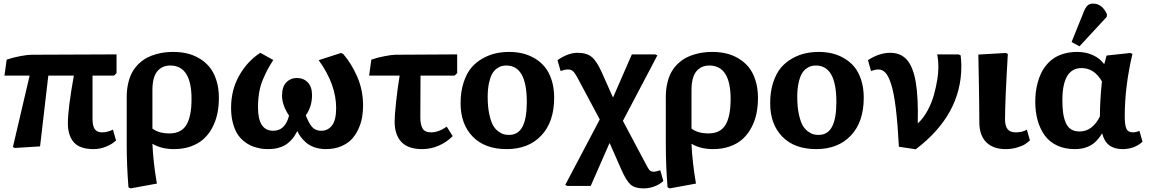

<svg xmlns="http://www.w3.org/2000/svg" viewBox="-20 -816 6401 1069"><path d="M501 14.2Q424.3 14.2 391.1 -23.7Q357.9 -61.5 357.9 -129.9Q357.9 -209.5 391.1 -395H249L203.1 -1L64 7.8L51.8 2.9L145 -395H4.9L17.1 -483.9Q52.7 -496.1 93.5 -503.7Q134.3 -511.2 154.8 -511.2L628.9 -513.2V-409.2L615.2 -395H495.1V-154.8Q495.1 -114.3 507.8 -96.7Q520.5 -79.1 547.9 -79.1Q578.1 -79.1 608.9 -94.2L626 -34.2Q605.5 -13.7 571 0.2Q536.6 14.2 501 14.2Z M707.5 232.9 695.3 227.1Q685.5 107.9 685.5 -15.1V-274.9Q685.5 -319.3 694.6 -356.2Q703.6 -393.1 718.8 -418.5Q733.9 -443.8 755.4 -463.6Q776.9 -483.4 799.6 -495.1Q822.3 -506.8 848.6 -514.2Q875 -521.5 897.7 -524.2Q920.4 -526.9 944.3 -526.9Q984.9 -526.9 1021 -518.6Q1057.1 -510.3 1090.1 -490.7Q1123 -471.2 1146.7 -442.4Q1170.4 -413.6 1184.6 -369.6Q1198.7 -325.7 1198.7 -271Q1198.7 -224.6 1190.2 -183.6Q1181.6 -142.6 1162.4 -106Q1143.1 -69.3 1114.5 -43Q1085.9 -16.6 1043.5 -1.2Q1001 14.2 948.7 14.2Q878.9 14.2 829.6 -15.1H828.6Q830.6 34.7 836.9 89.8Q843.3 145 848.6 175.8L853.5 206.1ZM923.3 -73.2Q989.3 -73.2 1017.8 -120.6Q1046.4 -168 1046.4 -265.1Q1046.4 -451.2 927.7 -451.2Q881.8 -451.2 855.2 -418.2Q828.6 -385.3 828.6 -314V-100.1Q863.8 -73.2 923.3 -73.2Z M1473.6 14.2Q1460.4 14.2 1447.5 13.2Q1434.6 12.2 1412.8 6.8Q1391.1 1.5 1372.6 -7.3Q1354 -16.1 1333.7 -33.4Q1313.5 -50.8 1299.3 -74.2Q1285.2 -97.7 1275.9 -134.3Q1266.6 -170.9 1266.6 -215.8Q1266.6 -315.4 1312 -395.5Q1357.4 -475.6 1429.2 -522L1501.5 -481.9Q1480.5 -448.7 1470 -429.2Q1459.5 -409.7 1444.6 -375Q1429.7 -340.3 1423.1 -301.8Q1416.5 -263.2 1416.5 -217.8Q1416.5 -87.9 1501.5 -87.9Q1567.4 -87.9 1589.4 -171.9Q1550.3 -231 1550.3 -283.2Q1550.3 -333 1574 -357.4Q1597.7 -381.8 1632.3 -381.8Q1669.9 -381.8 1693.6 -357.4Q1717.3 -333 1717.3 -286.1Q1717.3 -222.2 1682.6 -173.8Q1699.7 -129.4 1718 -108.6Q1736.3 -87.9 1769.5 -87.9Q1805.2 -87.9 1828.4 -117.4Q1851.6 -147 1851.6 -214.8Q1851.6 -346.2 1754.4 -481L1878.4 -521L1890.6 -516.1Q1937 -462.4 1969.2 -388.2Q2001.5 -314 2001.5 -227.1Q2001.5 -193.4 1995.8 -161.6Q1990.2 -129.9 1975.3 -97.4Q1960.4 -64.9 1938 -40.8Q1915.5 -16.6 1878.4 -1.2Q1841.3 14.2 1794.4 14.2Q1760.3 14.2 1731.4 4.2Q1702.6 -5.9 1684.1 -22.2Q1665.5 -38.6 1654.1 -54.2Q1642.6 -69.8 1636.2 -85.9H1635.3Q1626.5 -69.3 1618.4 -57.1Q1610.4 -44.9 1596.2 -30.8Q1582 -16.6 1566.2 -7.3Q1550.3 2 1526.4 8.1Q1502.4 14.2 1473.6 14.2Z M2330.1 14.2Q2252.4 14.2 2214.8 -25.6Q2177.2 -65.4 2177.2 -139.2Q2177.2 -172.9 2185.1 -246.8Q2192.9 -320.8 2205.1 -395H2035.2L2047.4 -483.9Q2081.1 -495.6 2121.8 -503.4Q2162.6 -511.2 2182.1 -511.2L2525.4 -513.2V-409.2L2511.2 -395H2321.3Q2320.3 -314.9 2320.3 -162.1Q2320.3 -122.6 2332.8 -100.8Q2345.2 -79.1 2380.4 -79.1Q2421.9 -79.1 2467.3 -110.8L2500.5 -58.1Q2467.8 -24.9 2423.6 -5.4Q2379.4 14.2 2330.1 14.2Z M2801.3 14.2Q2679.2 14.2 2611.8 -55.4Q2544.4 -125 2544.4 -241.2Q2544.4 -306.2 2561.3 -357.2Q2578.1 -408.2 2604.7 -439.5Q2631.3 -470.7 2668 -491Q2704.6 -511.2 2740.5 -519Q2776.4 -526.9 2815.4 -526.9Q2853.5 -526.9 2888.4 -518.8Q2923.3 -510.7 2956.1 -491.7Q2988.8 -472.7 3012.7 -444.1Q3036.6 -415.5 3051 -371.3Q3065.4 -327.1 3065.4 -272Q3065.4 -137.2 2993.9 -61.5Q2922.4 14.2 2801.3 14.2ZM2814.5 -64.9Q2864.7 -64.9 2888.9 -110.4Q2913.1 -155.8 2913.1 -248Q2913.1 -451.2 2799.3 -451.2Q2784.7 -451.2 2772 -447.8Q2759.3 -444.3 2744.6 -433.3Q2730 -422.4 2719.7 -404.1Q2709.5 -385.7 2702.4 -353Q2695.3 -320.3 2695.3 -276.9Q2695.3 -221.7 2704.1 -180.7Q2712.9 -139.6 2725.1 -118.2Q2737.3 -96.7 2755.1 -84Q2772.9 -71.3 2786.1 -68.1Q2799.3 -64.9 2814.5 -64.9Z M3563 232.9Q3514.6 232.9 3490.5 211.4Q3466.3 189.9 3438 125L3375 -18.1H3373L3269 219.2H3139.2L3127 213.9L3319.3 -150.9L3194.3 -384.8Q3180.7 -409.7 3170.4 -419.4Q3160.2 -429.2 3142.1 -429.2Q3127 -429.2 3101.1 -420.9L3084 -481Q3142.6 -522 3195.3 -522Q3247.1 -522 3274.9 -498.5Q3302.7 -475.1 3330.1 -414.1L3392.1 -274.9H3394L3498 -513.2H3627.9L3640.1 -507.8L3448.2 -143.1L3572.3 90.8Q3590.3 125.5 3596.2 131.3Q3605.5 140.1 3619.1 140.1Q3632.3 140.1 3656.2 131.8L3673.3 191.9Q3652.8 210.9 3623.5 221.9Q3594.2 232.9 3563 232.9Z M3709 232.9 3696.8 227.1Q3687 107.9 3687 -15.1V-274.9Q3687 -319.3 3696 -356.2Q3705.1 -393.1 3720.2 -418.5Q3735.4 -443.8 3756.8 -463.6Q3778.3 -483.4 3801 -495.1Q3823.7 -506.8 3850.1 -514.2Q3876.5 -521.5 3899.2 -524.2Q3921.9 -526.9 3945.8 -526.9Q3986.3 -526.9 4022.5 -518.6Q4058.6 -510.3 4091.6 -490.7Q4124.5 -471.2 4148.2 -442.4Q4171.9 -413.6 4186 -369.6Q4200.2 -325.7 4200.2 -271Q4200.2 -224.6 4191.7 -183.6Q4183.1 -142.6 4163.8 -106Q4144.5 -69.3 4116 -43Q4087.4 -16.6 4044.9 -1.2Q4002.4 14.2 3950.2 14.2Q3880.4 14.2 3831.1 -15.1H3830.1Q3832 34.7 3838.4 89.8Q3844.7 145 3850.1 175.8L3855 206.1ZM3924.8 -73.2Q3990.7 -73.2 4019.3 -120.6Q4047.9 -168 4047.9 -265.1Q4047.9 -451.2 3929.2 -451.2Q3883.3 -451.2 3856.7 -418.2Q3830.1 -385.3 3830.1 -314V-100.1Q3865.2 -73.2 3924.8 -73.2Z M4524.9 14.2Q4402.8 14.2 4335.4 -55.4Q4268.1 -125 4268.1 -241.2Q4268.1 -306.2 4284.9 -357.2Q4301.8 -408.2 4328.4 -439.5Q4355 -470.7 4391.6 -491Q4428.2 -511.2 4464.1 -519Q4500 -526.9 4539.1 -526.9Q4577.1 -526.9 4612.1 -518.8Q4647 -510.7 4679.7 -491.7Q4712.4 -472.7 4736.3 -444.1Q4760.3 -415.5 4774.7 -371.3Q4789.1 -327.1 4789.1 -272Q4789.1 -137.2 4717.5 -61.5Q4646 14.2 4524.9 14.2ZM4538.1 -64.9Q4588.4 -64.9 4612.5 -110.4Q4636.7 -155.8 4636.7 -248Q4636.7 -451.2 4522.9 -451.2Q4508.3 -451.2 4495.6 -447.8Q4482.9 -444.3 4468.3 -433.3Q4453.6 -422.4 4443.4 -404.1Q4433.1 -385.7 4426 -353Q4418.9 -320.3 4418.9 -276.9Q4418.9 -221.7 4427.7 -180.7Q4436.5 -139.6 4448.7 -118.2Q4460.9 -96.7 4478.8 -84Q4496.6 -71.3 4509.8 -68.1Q4522.9 -64.9 4538.1 -64.9Z M5078.6 15.1 4984.9 1Q4978 -127.9 4967.5 -213.4Q4957 -298.8 4942.1 -345.7Q4927.2 -392.6 4910.2 -410.9Q4893.1 -429.2 4869.6 -429.2Q4855 -429.2 4829.6 -420.9L4812.5 -481Q4874.5 -522 4936.5 -522Q4995.1 -522 5029.5 -482.9Q5064 -443.8 5078.6 -358.9Q5093.3 -273.9 5089.8 -131.8H5092.8Q5121.6 -158.2 5144.5 -200.7Q5167.5 -243.2 5179.7 -287.6Q5191.9 -332 5198.2 -370.8Q5204.6 -409.7 5204.6 -439Q5204.6 -482.4 5197.8 -513.2H5316.9L5328.6 -507.8Q5332.5 -473.6 5332.5 -446.8Q5332.5 -177.2 5078.6 15.1Z M5578.6 14.2Q5509.3 14.2 5470.9 -24.4Q5432.6 -63 5432.6 -136.2Q5432.6 -209.5 5430.2 -347.7Q5427.7 -485.8 5427.2 -512.2L5579.6 -521L5591.3 -516.1Q5575.7 -250 5575.7 -151.9Q5575.7 -114.3 5590.1 -96.7Q5604.5 -79.1 5635.3 -79.1Q5672.9 -79.1 5697.3 -94.2L5714.4 -34.2Q5699.2 -21 5686 -12.5Q5672.9 -3.9 5643.6 5.1Q5614.3 14.2 5578.6 14.2Z M5990.2 -558.1 5946.3 -582 6015.1 -752.9Q6024.4 -775.4 6035.4 -785.6Q6046.4 -795.9 6065.9 -795.9Q6116.7 -795.9 6143.1 -736.8L6142.1 -722.2ZM5963.9 14.2Q5908.2 14.2 5865.5 -5.9Q5822.8 -25.9 5796.6 -62.3Q5770.5 -98.6 5757.3 -145.8Q5744.1 -192.9 5744.1 -250Q5744.1 -275.4 5746.8 -300.3Q5749.5 -325.2 5756.8 -353.3Q5764.2 -381.3 5775.4 -405.8Q5786.6 -430.2 5805.2 -452.9Q5823.7 -475.6 5847.4 -491.7Q5871.1 -507.8 5904.5 -517.3Q5938 -526.9 5978 -526.9Q6025.9 -526.9 6064.9 -509Q6104 -491.2 6126 -460.9H6128.9L6141.1 -506.8L6272.9 -521L6285.2 -516.1Q6242.2 -334.5 6242.2 -168Q6242.2 -120.1 6251.5 -99.6Q6260.7 -79.1 6288.1 -79.1Q6303.2 -79.1 6324.2 -86.9L6341.3 -26.9Q6295.9 14.2 6230 14.2Q6138.2 14.2 6117.2 -71.8H6115.2Q6096.7 -42.5 6077.4 -24.7Q6058.1 -6.8 6029.8 3.7Q6001.5 14.2 5963.9 14.2ZM5990.2 -84Q6028.3 -84 6056.9 -106.7Q6085.4 -129.4 6104 -168Q6104 -254.9 6115.2 -362.8Q6072.3 -437 6002 -437Q5895 -437 5895 -257.8Q5895 -218.3 5898.9 -189.2Q5902.8 -160.2 5912.8 -135Q5922.9 -109.9 5942.1 -96.9Q5961.4 -84 5990.2 -84Z"/></svg>

Font: Literata Book
Style: Bold
Weight: 700
Designer: Latin by Veronika Burian and Jose Scaglione. Greek by Irene Vlachou. Cyrillic by Vera Evstafieva
Foundry: TypeTogether
Version: Version 2.003;PS 002.003;hotconv 1.0.88;makeotf.lib2.5.64775